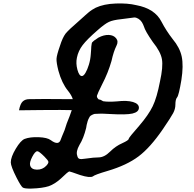

<svg xmlns="http://www.w3.org/2000/svg" viewBox="-20 -1029 1130 1121"><path d="M1039 -562Q1024 -472 1014 -460.5Q1004 -449 1004 -418Q1004 -393 991 -368.5Q978 -344 931 -275Q857 -167 789 -116Q720 -64 608 -31Q533 -9 522 1Q505 11 448 -7Q389 -28 385 -28Q378 -28 336 13Q301 45 265 58Q228 70 163 72Q124 73 113 66Q102 58 77 9Q43 -58 43 -81Q43 -112 72 -160.5Q101 -209 124 -218Q156 -230 206 -228Q256 -226 276 -211Q323 -176 335 -215Q336 -219 342 -233Q348 -246 357 -269Q365 -292 370 -309Q389 -355 399 -386Q351 -387 332 -387Q318 -387 221 -386.5Q124 -386 91 -385Q98 -423 112.5 -436.5Q127 -450 150 -450Q204 -452 405 -450Q398 -473 377 -499Q341 -543 321 -616Q309 -664 310 -685.5Q311 -707 330 -761Q345 -809 363 -833Q382 -856 439 -905Q447 -912 458 -922Q469 -932 478 -940Q487 -948 497 -956.5Q507 -965 518 -972Q529 -979 539 -984Q586 -1006 656 -1008.5Q726 -1011 775 -999Q884 -979 923 -902Q950 -850 988 -801Q1030 -751 1041 -698.5Q1052 -646 1039 -562ZM250 -61Q264 -76 262.5 -84.5Q261 -93 239 -115Q208 -146 198 -146Q185 -146 168 -113Q151 -80 156 -63Q163 -39 195.5 -38.5Q228 -38 250 -61ZM914 -553Q933 -639 925.5 -683Q918 -727 872 -784Q828 -847 820 -875Q816 -887 808 -900Q800 -912 788 -919.5Q776 -927 764 -927Q761 -926 687 -917Q639 -912 616 -901Q592 -890 549 -852Q488 -799 462.5 -765.5Q437 -732 429 -692Q422 -659 432 -622Q442 -585 458 -585Q468 -585 479 -603.5Q490 -622 499 -651.5Q508 -681 510 -712Q511 -722 512 -738Q513 -752 513 -757Q513 -762 515 -771Q516 -779 518 -781.5Q520 -784 526 -789Q531 -794 537 -797Q544 -802 554 -809Q586 -826 614.5 -825Q643 -824 658 -805.5Q673 -787 660 -762Q643 -728 631 -673Q611 -603 576 -536Q549 -482 546 -470Q544 -459 557 -448H559Q567 -448 582 -438Q611 -433 662 -437Q722 -444 756.5 -433.5Q791 -423 791 -400Q791 -375 753 -366Q716 -358 629 -363Q597 -365 587 -365Q574 -366 557 -365Q538 -364 533 -364Q527 -363 517 -358Q507 -353 504 -348Q502 -344 496 -333Q491 -321 489 -311Q486 -303 483 -282Q468 -221 444 -183Q422 -144 431 -120Q434 -105 443 -102Q452 -98 481 -103Q529 -110 555 -110Q589 -110 623 -144Q655 -176 694 -193Q731 -210 731 -217.5Q731 -225 793 -295Q847 -358 871.5 -408.5Q896 -459 914 -553Z"/></svg>

Font: Beth Ellen
Style: Regular
Weight: 400
Designer: Alyson Diaz
Version: Version 2.000